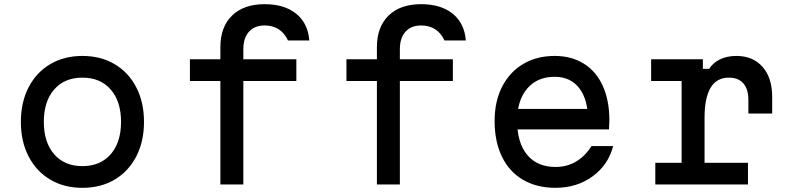

<svg xmlns="http://www.w3.org/2000/svg" viewBox="-20 -884 3790 920"><path d="M80 -300Q80 -394 117 -465.5Q154 -537 220.5 -576.5Q287 -616 375 -616Q463 -616 529.5 -576.5Q596 -537 633 -465.5Q670 -394 670 -300Q670 -206 633 -134.5Q596 -63 529.5 -23.5Q463 16 375 16Q287 16 220.5 -23.5Q154 -63 117 -134.5Q80 -206 80 -300ZM560 -300Q560 -398 510.5 -455Q461 -512 375 -512Q289 -512 239.5 -455Q190 -398 190 -300Q190 -202 239.5 -145Q289 -88 375 -88Q461 -88 510.5 -145Q560 -202 560 -300Z M1036 0V-496H890V-600H1036V-658Q1036 -755 1092 -809.5Q1148 -864 1248 -864Q1343 -864 1399.5 -818Q1456 -772 1462 -690H1360Q1343 -726 1315 -744Q1287 -762 1248 -762Q1200 -762 1173 -732Q1146 -702 1146 -648V-600H1400V-496H1146V0Z M1786 0V-496H1640V-600H1786V-658Q1786 -755 1842 -809.5Q1898 -864 1998 -864Q2093 -864 2149.5 -818Q2206 -772 2212 -690H2110Q2093 -726 2065 -744Q2037 -762 1998 -762Q1950 -762 1923 -732Q1896 -702 1896 -648V-600H2150V-496H1896V0Z M2835 -362 2798 -305Q2798 -406 2756 -461Q2714 -516 2638 -516Q2554 -516 2506 -459.5Q2458 -403 2458 -305Q2458 -200 2506 -142Q2554 -84 2642 -84Q2697 -84 2740.5 -110Q2784 -136 2814 -184H2918Q2895 -94 2819.5 -39Q2744 16 2642 16Q2552 16 2486 -22.5Q2420 -61 2385 -133.5Q2350 -206 2350 -305Q2350 -398 2386 -468.5Q2422 -539 2487 -577.5Q2552 -616 2638 -616Q2718 -616 2777.5 -579Q2837 -542 2868.5 -472Q2900 -402 2900 -307Q2900 -292 2898 -264H2435V-362Z M3348 -600V-554H3378Q3397 -584 3431 -600Q3465 -616 3508 -616Q3588 -616 3634 -563.5Q3680 -511 3680 -420V-340H3566V-404Q3566 -457 3542 -484.5Q3518 -512 3472 -512Q3414 -512 3385 -463.5Q3356 -415 3356 -320V-104H3564V0H3120V-104H3246V-496H3100V-600Z"/></svg>

Font: Martian Mono Custom sWd Rg
Style: Regular
Weight: 400
Width: 6
Monospace: yes
Designer: Alex Havermale
Foundry: Evil Martians
Version: Version 1.000